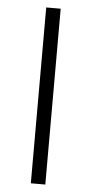

<svg xmlns="http://www.w3.org/2000/svg" viewBox="-53 -761 378 793"><g transform="rotate(5 136.0 -364.5)"><path d="M106 0H166V-729H106Z"/></g></svg>

Font: Noto Sans Japanese Light
Style: Regular
Weight: 300
Designer: Ryoko NISHIZUKA (kana & ideographs); Paul D. Hunt (Latin, Greek & Cyrillic); Wenlong ZHANG (bopomofo); Sandoll Communica
Foundry: Adobe Systems Incorporated
Version: Version 1.000;PS 1;hotconv 1.0.78;makeotf.lib2.5.61930